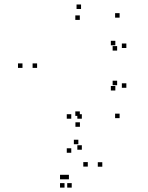

<svg xmlns="http://www.w3.org/2000/svg" viewBox="-20 -542 660 854"><path d="M512 -16.5V-36.5H492V-16.5ZM542 -151.5V-171.5H522V-151.5ZM501 -163V-183H481V-163ZM493 -139.5V-159.5H473V-139.5ZM335 -26.5V-46.5H315V-26.5ZM145 -240V-260H125V-240ZM335 -453.5V-473.5H315V-453.5ZM493 -340.5V-360.5H473V-340.5ZM501 -317V-337H481V-317ZM542 -328.5V-348.5H522V-328.5ZM512 -463.5V-483.5H492V-463.5ZM340.5 -502V-522H320.5V-502ZM80 -240V-260H60V-240ZM335.5 22V2H315.5V22ZM299 292.5V272.5H279V292.5ZM435 199.5V179.5H415V199.5ZM328.5 99.5V79.5H308.5V99.5ZM344 124V104H324V124ZM344 -14V-34H324V-14ZM297 -14V-34H277V-14ZM297 137.5V117.5H277V137.5ZM370.5 199V179H350.5V199ZM286.5 255.5V235.5H266.5V255.5ZM267 255.5V235.5H247V255.5ZM267 292.5V272.5H247V292.5Z"/></svg>

Font: Monaspace Xenon Dots Var
Style: Regular
Weight: 400
Designer: Riley Cran and the Lettermatic Team
Version: Version 1.100 (Monaspace Xenon Dots)